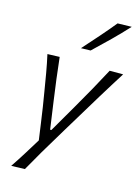

<svg xmlns="http://www.w3.org/2000/svg" viewBox="-141 -856 822 1129"><g transform="rotate(15 270.0 -291.5)"><path d="M43 194.5Q74 148.5 103.5 101.2Q133 54 161 8Q154 -40.5 147.2 -90.5Q140.5 -140.5 133 -188L118.5 -277Q110 -330.5 100.2 -386.2Q90.5 -442 78.5 -495.5L152.5 -498Q159.5 -431 167.8 -367.2Q176 -303.5 185.5 -236L209 -70H216.5L313.5 -237Q352 -303 387.5 -366.8Q423 -430.5 457.5 -495.5H539.5Q514 -455 490.8 -417.8Q467.5 -380.5 440.2 -335.8Q413 -291 375.5 -229L291 -89.5Q233 6 194.2 72Q155.5 138 125.5 192ZM260 -580Q304.5 -629.5 347.5 -678.5Q390.5 -727.5 430.5 -776.5L516 -778.5Q469.5 -728 419.8 -679Q370 -630 318.5 -581.5Z"/></g></svg>

Font: Commissioner Flair Light
Style: Italic
Weight: 300
Italic angle: -12°
Designer: Kostas Bartsokas
Foundry: Kostas Bartsokas
Version: Version 1.000; ttfautohint (v1.8.3)